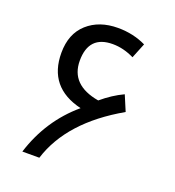

<svg xmlns="http://www.w3.org/2000/svg" viewBox="-126 -783 803 882"><g transform="rotate(20 275.5 -342.0)"><path d="M82 0H165C206.1 -130.9 306.3 -241.9 465.8 -333L434.1 -408.2C397.9 -391.3 363 -368.5 329.1 -339.8C234.4 -356.1 187 -403.8 187 -482.9C187 -564.9 226.1 -606 304.2 -606C339.4 -606 374.3 -597.3 409.2 -580.1L439 -653.8C397.3 -674 351.6 -684.1 301.8 -684.1C240.6 -684.1 190.8 -666.9 152.6 -632.6C114.3 -598.2 95.2 -550 95.2 -487.8C95.2 -375.5 151.9 -305.8 265.1 -278.8C178.2 -205.2 117.2 -112.3 82 0Z"/></g></svg>

Font: Droid Sans Arabic
Style: Regular
Weight: 400
Foundry: Ascender Corporation
Version: Version 1.00